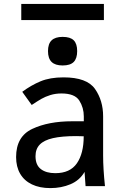

<svg xmlns="http://www.w3.org/2000/svg" viewBox="-20 -954 640 984"><path d="M62.5 -149Q62.5 -254.5 145.5 -293.5Q228.5 -332.5 350 -332.5H409.5V-357.5Q409.5 -402 386.5 -438.5Q363.5 -475 295 -475Q264.5 -475 238 -466.8Q211.5 -458.5 192 -447.2Q172.5 -436 142.5 -416L94 -483.5Q140 -517.5 188.2 -537.5Q236.5 -557.5 305.5 -557.5Q425.5 -557.5 467 -498Q508.5 -438.5 508.5 -358V-156.5Q508.5 -89.5 518 0H418.5Q416.5 -21.5 414.5 -56.5L413.5 -73Q388 -29.5 341.2 -9.8Q294.5 10 238 10Q183 10 143.5 -9Q104 -28 83.2 -63.8Q62.5 -99.5 62.5 -149ZM409 -255.5 371 -256.5Q297 -256.5 251.2 -246Q205.5 -235.5 183.8 -213Q162 -190.5 162 -153.5Q162 -108.5 189.2 -87.5Q216.5 -66.5 263.5 -66.5Q339 -66.5 374 -117Q409 -167.5 409 -255.5ZM226 -692Q226 -729.5 244.5 -747.2Q263 -765 301 -765Q340 -765 357.8 -747.5Q375.5 -730 375.5 -692Q375.5 -654.5 357.8 -636.5Q340 -618.5 301 -618.5Q263 -618.5 244.5 -636.5Q226 -654.5 226 -692ZM89 -934H512.5V-851H89Z"/></svg>

Font: JuliaMono Medium
Style: Regular
Weight: 500
Monospace: yes
Designer: cormullion
Foundry: corm
Version: Version 0.054; ttfautohint (v1.8.4)